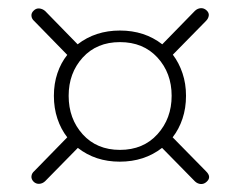

<svg xmlns="http://www.w3.org/2000/svg" viewBox="-20 -583 600 481"><path d="M66 -154.5 148.5 -239Q132.5 -259.5 123.8 -285.8Q115 -312 115 -343Q115 -373.5 123.8 -399.5Q132.5 -425.5 148.5 -445.5L66 -530Q59.5 -535.5 58.8 -543Q58 -550.5 64.5 -556.5Q70.5 -562.5 78.5 -561.8Q86.5 -561 93 -555.5L174.5 -472Q219 -506.5 280.5 -506.5Q342 -506.5 386.5 -472L468.5 -556Q475 -562 483 -562.5Q491 -563 497.5 -557Q504 -551 503 -543.8Q502 -536.5 496 -530.5L413 -446Q428.5 -425.5 437.2 -399.5Q446 -373.5 446 -343Q446 -312 437.2 -285.8Q428.5 -259.5 412.5 -239L496 -154Q511 -139.5 497.5 -127.5Q491 -121.5 483 -122Q475 -122.5 468.5 -128.5L386 -212.5Q341.5 -178 280 -178Q219 -178 175 -212.5L93 -129Q86.5 -123 78.5 -122.5Q70.5 -122 64.5 -127.5Q58 -134 58.8 -141.5Q59.5 -149 66 -154.5ZM280.5 -207.5Q339 -207.5 374.5 -246.8Q410 -286 410 -343Q410 -400 374.5 -438.8Q339 -477.5 280.5 -477.5Q222.5 -477.5 187.2 -438.8Q152 -400 152 -343Q152 -285.5 187.2 -246.5Q222.5 -207.5 280.5 -207.5Z"/></svg>

Font: Fraunces 72pt S000 SemiBold
Style: Regular
Weight: 600
Version: Version 1.000; ttfautohint (v1.8.3)